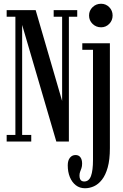

<svg xmlns="http://www.w3.org/2000/svg" viewBox="-20 -754 658 1023"><path d="M15.5 0V-35H62V-665H15.5V-700H170L315.5 -200.5H311V-665H266V-700H391.5V-665H347V0H280L92.5 -640H98V-35H146.5V0ZM433 249Q404.5 249 384 233Q363.5 217 352.2 189.5Q341 162 341 127Q341 100.5 352.8 86.2Q364.5 72 382.5 72Q399.5 72 408.5 84.2Q417.5 96.5 417.5 117.5Q417.5 132 414 142Q410.5 152 407 161Q403.5 170 403.5 181.5Q403.5 192.5 406.5 199.5Q409.5 206.5 415.2 209.8Q421 213 428.5 213Q454 213 464.8 183.8Q475.5 154.5 475.5 97.5V-488.5H418.5V-523.5H565.5V35.5Q565.5 96.5 554 137.8Q542.5 179 523.2 203.5Q504 228 480.5 238.5Q457 249 433 249ZM518.5 -608.5Q492 -608.5 473.2 -626.8Q454.5 -645 454.5 -671.5Q454.5 -697.5 473.2 -715.8Q492 -734 518.5 -734Q544 -734 562 -715.8Q580 -697.5 580 -671.5Q580 -645 562 -626.8Q544 -608.5 518.5 -608.5Z"/></svg>

Font: Imbue Thin 10pt Medium
Style: Regular
Weight: 500
Version: Version 1.102